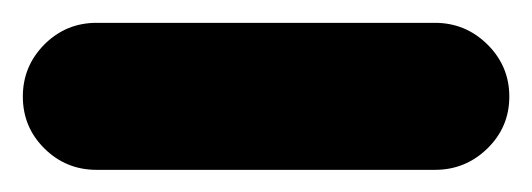

<svg xmlns="http://www.w3.org/2000/svg" viewBox="-85 -107 468 169"><path d="M363.3 -22Q363.3 4.9 344 23.7Q324.7 42.5 297.9 42.5H0Q-26.9 42.5 -45.9 23.7Q-64.9 4.9 -64.9 -22Q-64.9 -48.8 -45.9 -67.9Q-26.9 -86.9 0 -86.9H297.9Q324.7 -86.9 344 -67.9Q363.3 -48.8 363.3 -22Z"/></svg>

Font: Mikhak-DS2-FD Bold
Style: Regular
Weight: 700
Designer: Amin Abedi
Version: Version 3.4